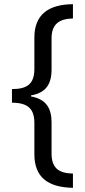

<svg xmlns="http://www.w3.org/2000/svg" viewBox="-20 -736 407 916"><path d="M328 160V92C258 91 226 63 226 -3V-152C226 -221 199 -263 128 -276V-281C198 -293 226 -333 226 -405V-553C226 -621 262 -646 328 -648V-716C206 -715 144 -662 144 -557V-407C144 -335 109 -311 37 -311V-246C115 -246 144 -215 144 -149V0C144 108 207 158 328 160Z"/></svg>

Font: Noto Sans Condensed
Style: Regular
Weight: 400
Width: 3
Designer: Monotype Design Team
Foundry: Monotype Imaging Inc.
Version: Version 2.013